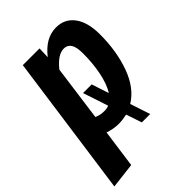

<svg xmlns="http://www.w3.org/2000/svg" viewBox="-243 -642 958 958"><g transform="rotate(-45 236.0 -162.5)"><path d="M329 -14 364 92H305L277 9Q245 16 219 16Q182 16 145 3L117 205L-18 221L87 -530H205L203 -470Q262 -546 337 -546Q398 -546 433 -499Q468 -452 468 -366Q468 -248 433.5 -152.5Q399 -57 329 -14ZM341 -358Q341 -404 328 -424Q315 -444 290 -444Q247 -444 200 -385L160 -91Q183 -80 214 -80Q232 -80 245 -86L201 -219H262L292 -128Q316 -166 328.5 -227Q341 -288 341 -358Z"/></g></svg>

Font: Fira Sans Extra Condensed SemiBold
Style: Italic
Weight: 600
Width: 3
Italic angle: -8°
Designer: Carrois Corporate & Edenspiekermann AG
Foundry: Carrois Corporate GbR & Edenspiekermann AG
Version: Version 4.203